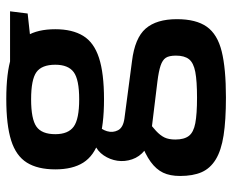

<svg xmlns="http://www.w3.org/2000/svg" viewBox="-84 -459 739 611"><g transform="rotate(-90 285.5 -153.5)"><path d="M276 -503Q359 -503 407.5 -487.5Q456 -472 477 -437.5Q498 -403 498 -347Q498 -293 477 -258.5Q456 -224 407 -208Q358 -192 275 -192Q192 -192 143.5 -208Q95 -224 73.5 -258Q52 -292 52 -347Q52 -403 73.5 -437.5Q95 -472 144 -487.5Q193 -503 276 -503ZM275 -424Q212 -424 188 -407Q164 -390 164 -347Q164 -306 188 -288.5Q212 -271 275 -271Q338 -271 361.5 -288.5Q385 -306 385 -347Q385 -390 361.5 -407Q338 -424 275 -424ZM555 -491 548 -435 420 -421 384 -491ZM132 -222 194 -213Q179 -201 173.5 -182.5Q168 -164 176.5 -147.5Q185 -131 214 -127L396 -103Q470 -94 500 -59.5Q530 -25 530 40Q530 101 506 135Q482 169 427.5 182.5Q373 196 281 196Q208 196 160 188.5Q112 181 83.5 163.5Q55 146 43 118.5Q31 91 31 50Q31 18 41.5 -4Q52 -26 76 -43.5Q100 -61 141 -76L209 -105L256 -88L212 -57Q189 -40 174.5 -26.5Q160 -13 153.5 0.5Q147 14 147 35Q147 63 158.5 78Q170 93 199 98.5Q228 104 280 104Q333 104 362 98.5Q391 93 402.5 78.5Q414 64 414 37Q414 15 407 4.5Q400 -6 382 -12Q364 -18 332 -22L168 -42Q133 -46 112.5 -62.5Q92 -79 84 -102.5Q76 -126 79.5 -149.5Q83 -173 96.5 -193Q110 -213 132 -222Z"/></g></svg>

Font: Exo 2 SemiBold
Style: Regular
Weight: 600
Designer: Natanael Gama
Foundry: Natanael Gama
Version: Version 2.010